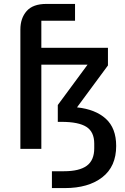

<svg xmlns="http://www.w3.org/2000/svg" viewBox="-20 -760 640 980"><path d="M84 0V-609Q84 -667 116 -703.5Q148 -740 217 -740H363V-654H191V-516H531V-426L373 -212Q467 -202 520 -154Q573 -106 573 -15Q573 90 502 145Q431 200 311 200H245V114H307Q385 114 423 86Q461 58 461 -3V-27Q461 -87 421 -112.5Q381 -138 294 -138H275V-224L427 -430H191V0Z"/></svg>

Font: IBM Plex Mono Medium
Style: Regular
Weight: 500
Monospace: yes
Designer: Mike Abbink, Paul van der Laan, Pieter van Rosmalen
Foundry: Bold Monday
Version: Version 2.3